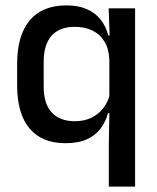

<svg xmlns="http://www.w3.org/2000/svg" viewBox="-20 -520 583 712"><path d="M222.5 11Q135 11 89.2 -44Q43.5 -99 43.5 -204.5V-282Q43.5 -388.5 90 -444.2Q136.5 -500 226.5 -500Q270.5 -500 301.8 -486.2Q333 -472.5 353 -447.5Q373 -422.5 381.5 -388.5H414L385.5 -298Q384 -339 367.2 -366.2Q350.5 -393.5 322.2 -407Q294 -420.5 257 -420.5Q201 -420.5 171.5 -387.8Q142 -355 142 -290V-198.5Q142 -135.5 171.8 -103Q201.5 -70.5 258 -70.5Q292.5 -70.5 319 -83.5Q345.5 -96.5 363 -119Q380.5 -141.5 387 -169.5L408.5 -100.5H380.5Q372.5 -70 354 -44.5Q335.5 -19 303.5 -4Q271.5 11 222.5 11ZM383.5 172V17L386 -123.5L385.5 -142.5V-345.5L387 -374.5L383 -489H481V172Z"/></svg>

Font: Anek Bangla Medium
Style: Regular
Weight: 500
Designer: Sulekha Rajkumar (Bangla), Yesha Goshar (Latin)
Foundry: Ek Type
Version: Version 1.003